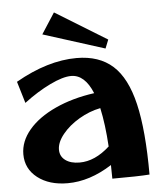

<svg xmlns="http://www.w3.org/2000/svg" viewBox="-55 -831 740 883"><g transform="rotate(-5 315.0 -389.0)"><path d="M427 -61Q324 5 222 5Q137 5 83.5 -36.5Q30 -78 30 -145Q30 -205 74.5 -257.5Q119 -310 198.5 -346.5Q278 -383 379 -397Q343 -485 280 -485Q242 -485 182 -456Q122 -427 60 -380L30 -480Q179 -565 312 -565Q416 -565 479 -508.5Q542 -452 571 -329Q600 -206 600 -2Q548 2 428 2ZM285 -85Q356 -85 424 -147Q418 -249 401 -326Q350 -316 302.5 -288Q255 -260 225 -223Q195 -186 195 -152Q195 -121 219.5 -103Q244 -85 285 -85ZM165 -687 227 -783 465 -637 449 -597Z"/></g></svg>

Font: Otomanopee One
Style: Regular
Weight: 400
Designer: Das Ende der Wildnis
Foundry: Gutenberg Labo
Version: Version 3.005